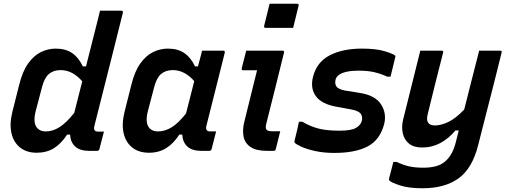

<svg xmlns="http://www.w3.org/2000/svg" viewBox="-20 -807 2720 1027"><path d="M278 -547Q331 -547 366 -523Q401 -499 423 -452H440Q453 -502 465.5 -552.5Q478 -603 491 -653Q496 -675 502 -697Q508 -719 515 -750H628Q640 -750 637 -738Q612 -637 585.5 -532Q559 -427 533.5 -326Q508 -225 485 -134Q480 -116 488 -108Q493 -103 505 -103H536Q530 -81 524 -57Q518 -33 512 -10Q509 0 499 0H457Q408 0 382.5 -23Q357 -46 355 -87H339Q307 -38 268 -14Q229 10 176 10Q123 10 88 -17.5Q53 -45 41.5 -94Q30 -143 46 -208L82 -351Q100 -425 130.5 -467.5Q161 -510 199 -528.5Q237 -547 278 -547ZM181 -120Q197 -104 225 -104Q262 -104 298.5 -127Q335 -150 377 -203Q388 -245 398.5 -287.5Q409 -330 420 -372Q396 -400 367 -416Q338 -432 304 -432Q267 -432 242.5 -412Q218 -392 205 -342L170 -209Q155 -146 181 -120Z M878 -547Q931 -547 966 -523Q1001 -499 1023 -452H1039Q1044 -470 1049 -489.5Q1054 -509 1061 -536H1174Q1185 -536 1182 -524Q1158 -427 1132 -324.5Q1106 -222 1084 -134Q1077 -104 1104 -104H1136Q1130 -81 1124 -57Q1118 -33 1112 -10Q1109 0 1099 0H1057Q1008 0 982.5 -23Q957 -46 955 -87H939Q909 -40 869.5 -15Q830 10 777 10Q723 10 688 -17.5Q653 -45 641.5 -94Q630 -143 646 -208L682 -351Q700 -425 730.5 -467.5Q761 -510 799 -528.5Q837 -547 878 -547ZM781 -120Q797 -104 825 -104Q862 -104 898 -126Q934 -148 975 -200Q986 -243 997 -286Q1008 -329 1019 -373Q996 -400 967 -416Q938 -432 904 -432Q867 -432 842.5 -412Q818 -392 805 -342L770 -209Q755 -146 781 -120Z M1297 -536H1491Q1502 -536 1499 -525Q1476 -431 1452.5 -337Q1429 -243 1405 -148Q1398 -121 1406 -113Q1414 -105 1434 -105H1479Q1473 -82 1467 -57Q1461 -32 1455 -9Q1453 0 1442 0H1410Q1351 0 1320.5 -20.5Q1290 -41 1283 -75.5Q1276 -110 1286 -152Q1303 -223 1320.5 -292Q1338 -361 1355 -431H1282Q1270 -431 1273 -442Q1279 -465 1285 -489Q1291 -513 1297 -536ZM1422 -787H1569Q1580 -787 1577 -776L1548 -658H1401Q1390 -658 1393 -669Z M1796 -108Q1858 -108 1883.5 -122.5Q1909 -137 1915 -160Q1921 -180 1910.5 -197Q1900 -214 1857 -222L1780 -236Q1701 -250 1670 -292Q1639 -334 1654 -395Q1674 -475 1743.5 -511Q1813 -547 1916 -547Q1993 -547 2039.5 -532.5Q2086 -518 2093 -510Q2097 -506 2094 -500Q2088 -473 2081.5 -448.5Q2075 -424 2069 -397H2051Q2016 -413 1981.5 -421Q1947 -429 1899 -429Q1788 -429 1775 -381Q1770 -361 1778.5 -346Q1787 -331 1823 -323L1905 -310Q1987 -297 2018 -249Q2049 -201 2035 -144Q2013 -59 1947 -24Q1881 11 1768 11Q1712 11 1666.5 1Q1621 -9 1592.5 -22Q1564 -35 1557 -43Q1554 -47 1555 -52Q1563 -83 1568.5 -107.5Q1574 -132 1579 -156H1597Q1639 -131 1683 -119.5Q1727 -108 1796 -108Z M2228 -536H2342Q2354 -536 2350 -525Q2328 -440 2308.5 -361.5Q2289 -283 2268 -197Q2252 -136 2307 -136Q2338 -136 2377 -154Q2416 -172 2463 -221Q2482 -298 2501.5 -373Q2521 -448 2543 -536H2655Q2666 -536 2663 -525Q2641 -435 2621 -357Q2601 -279 2581 -201Q2561 -123 2538 -32Q2507 93 2433.5 146.5Q2360 200 2240 200Q2167 200 2120.5 185Q2074 170 2063 159Q2060 154 2061 148Q2067 124 2072.5 104Q2078 84 2084 59H2102Q2137 76 2169 83Q2201 90 2244 90Q2285 90 2315.5 81Q2346 72 2367 51Q2403 17 2419 -50Q2423 -65 2426.5 -80Q2430 -95 2434 -109H2416Q2380 -66 2335.5 -42Q2291 -18 2239 -18Q2193 -18 2167.5 -39Q2142 -60 2134.5 -94Q2127 -128 2136 -166Q2154 -236 2170 -302.5Q2186 -369 2204 -439Q2210 -463 2216 -487Q2222 -511 2228 -536Z"/></svg>

Font: Recursive Sn Lnr St SmB
Style: Italic
Weight: 600
Italic angle: -15°
Version: Version 1.079;hotconv 1.0.112;makeotfexe 2.5.65598; ttfautoh